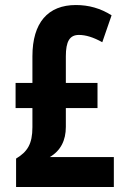

<svg xmlns="http://www.w3.org/2000/svg" viewBox="-20 -744 509 764"><path d="M282 -724C171 -724 109 -654 109 -520V-414H42V-314H109V-238C109 -171 89 -140 44 -113V0H433V-119H178C221 -144 242 -185 242 -239V-314H368V-414H242V-520C242 -579 257 -605 294 -605C321 -605 351 -596 387 -576L424 -683C380 -711 333 -724 282 -724Z"/></svg>

Font: Noto Sans Myanmar UI ExtraCondensed
Style: Bold
Weight: 700
Width: 2
Designer: Monotype Design Team
Foundry: Monotype Imaging Inc.
Version: Version 2.103